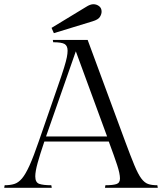

<svg xmlns="http://www.w3.org/2000/svg" viewBox="-56 -889 767 909"><path d="M512 -44Q512 -67 498.5 -108Q485 -149 459 -219H154Q133 -157 122 -117Q111 -77 111 -54Q111 -25 130 -18.5Q149 -12 187 -12L189 0H-36L-34 -12Q-8 -12 11.5 -18Q31 -24 48 -44Q65 -64 84 -106Q103 -148 128 -221L217 -478Q237 -535 247 -567.5Q257 -600 260.5 -618Q264 -636 264 -649Q264 -672 250 -680.5Q236 -689 196 -689L194 -700H359L536 -221Q563 -148 580.5 -106Q598 -64 613 -44Q628 -24 645 -18Q662 -12 689 -12L691 0H441L443 -12Q478 -12 495 -17.5Q512 -23 512 -44ZM303 -646 162 -243H451ZM386 -869Q401 -869 413 -860Q425 -851 425 -834Q425 -822 417 -809Q409 -796 382 -788L199 -732L188 -757L351 -856Q371 -869 386 -869Z"/></svg>

Font: Gilda Display
Style: Regular
Weight: 400
Designer: Eduardo Rodriguez Tunni
Foundry: Eduardo Rodriguez Tunni
Version: Version 1.002; ttfautohint (v1.8.4.7-5d5b);gftools[0.9.22]